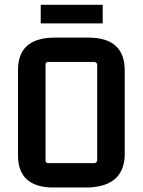

<svg xmlns="http://www.w3.org/2000/svg" viewBox="-20 -789 607 817"><path d="M381.8 -525.4Q392.6 -523.4 393.6 -513.7V-106.4Q391.6 -95.7 381.8 -94.7H185.5Q173.8 -94.7 173.8 -106.4V-513.7Q173.8 -525.4 185.5 -525.4ZM56.6 -127.9Q56.6 2.9 195.3 8.8Q202.1 8.8 209 8.8H358.4Q506.8 2 510.7 -127.9V-493.2Q508.8 -627.9 358.4 -628.9H209Q57.6 -627 56.6 -493.2ZM417 -768.6H153.3V-689.5H417Z"/></svg>

Font: Gemunu Libre
Style: Bold
Weight: 700
Designer: Pushpananda Ekanayake, Sol Matas, Kosala Senevirathne
Foundry: Mooniak
Version: Version 1.001